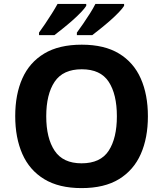

<svg xmlns="http://www.w3.org/2000/svg" viewBox="-20 -954 836 984"><path d="M738 -358Q738 -247 701.5 -164.5Q665 -82 590 -36Q515 10 398 10Q282 10 206.5 -36Q131 -82 94.5 -165Q58 -248 58 -359Q58 -470 94.5 -552Q131 -634 206.5 -679.5Q282 -725 399 -725Q515 -725 590 -679.5Q665 -634 701.5 -551.5Q738 -469 738 -358ZM217 -358Q217 -246 260 -181.5Q303 -117 398 -117Q495 -117 537 -181.5Q579 -246 579 -358Q579 -471 537 -535Q495 -599 399 -599Q303 -599 260 -535Q217 -471 217 -358ZM616 -924Q608 -911 589 -891Q570 -871 545 -849Q520 -827 495.5 -807.5Q471 -788 453 -774H374V-787Q388 -806 406 -832Q424 -858 441 -885Q458 -912 469 -934H616ZM422 -924Q414 -911 395 -891Q376 -871 351 -849Q326 -827 301.5 -807.5Q277 -788 259 -774H180V-787Q194 -806 211.5 -832Q229 -858 246 -885Q263 -912 275 -934H422Z"/></svg>

Font: Noto Sans Kayah Li
Style: Bold
Weight: 700
Designer: Monotype Design Team, Sérgio Martins
Foundry: Monotype Imaging Inc.
Version: Version 2.002; ttfautohint (v1.8.4.7-5d5b)